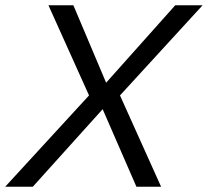

<svg xmlns="http://www.w3.org/2000/svg" viewBox="-48 -710 790 730"><path d="M722.2 -689.9 408.2 -347.2 564.5 0H470.7L342.3 -294.9L76.7 0H-28.3L290.5 -347.2L136.2 -689.9H231L355.5 -395.5L618.2 -689.9Z"/></svg>

Font: HK Grotesk Medium Legacy Italic
Style: Regular
Weight: 500
Italic angle: -13°
Designer: Alfredo Marco Pradil
Foundry: Hanken Design Co.
Version: Version 2.022;PS 002.022;hotconv 1.0.88;makeotf.lib2.5.64775